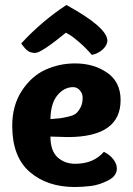

<svg xmlns="http://www.w3.org/2000/svg" viewBox="-20 -739 532 769"><path d="M281 -485Q355 -485 409 -448Q463 -411 463 -338Q463 -190 251 -190Q232 -190 182 -192Q182 -135 210.5 -109Q239 -83 281 -83Q355 -83 396 -131Q419 -120 433.5 -101.5Q448 -83 448 -64Q448 -34 412.5 -16Q377 2 343.5 6Q310 10 279 10Q169 10 99 -50.5Q29 -111 29 -235Q29 -317 67.5 -375.5Q106 -434 161.5 -459.5Q217 -485 281 -485ZM273 -390Q237 -390 210 -357.5Q183 -325 182 -262Q210 -264 221.5 -265.5Q233 -267 254.5 -272Q276 -277 285.5 -285.5Q295 -294 303 -309.5Q311 -325 311 -348Q311 -364 300 -377Q289 -390 273 -390ZM246 -719Q410 -629 410 -576Q410 -559 392.5 -542Q375 -525 348 -519Q324 -547 298 -569.5Q272 -592 258 -600L244 -608Q145 -527 121 -527Q104 -527 92.5 -534.5Q81 -542 65 -565Q147 -654 246 -719Z"/></svg>

Font: Overlock Black
Style: Regular
Weight: 900
Designer: Dario Muhafara
Foundry: Dario Manuel Muhafara
Version: Version 1.002